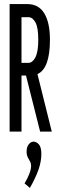

<svg xmlns="http://www.w3.org/2000/svg" viewBox="-20 -643 290 938"><path d="M27 0V-623H114Q169 -623 196.5 -577.5Q224 -532 224 -449Q224 -308 163 -281L233 0H176L107 -274H85V0ZM85 -336H119Q139 -336 153 -363Q167 -390 167 -449Q167 -509 153 -534Q139 -559 119 -559H85ZM126 275 100 253Q114 230 123 207Q132 184 132 167Q132 155 126.5 145.5Q121 136 115.5 125Q110 114 110 98Q110 75 120.5 62Q131 49 144 49Q158 49 170 62.5Q182 76 182 109Q182 147 167.5 187.5Q153 228 126 275Z"/></svg>

Font: Inconsolata UltraCondensed Medium
Style: Regular
Weight: 500
Width: 1
Monospace: yes
Designer: Raph Levien, Cyreal, Brenton Simpson
Foundry: Raph Levien, Cyreal, Google
Version: Version 3.001; ttfautohint (v1.8.2.53-6de2)